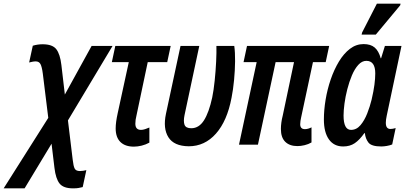

<svg xmlns="http://www.w3.org/2000/svg" viewBox="-107 -794 2233 1054"><path d="M-87 240 158 -147 128 -390Q123 -428 115 -442.5Q107 -457 89 -457Q80 -457 70.5 -455Q61 -453 53 -451L73 -543Q99 -551 127 -551Q181 -551 202 -524Q223 -497 230 -437L249 -275L396 -542H511L266 -133L292 82Q296 118 303 131.5Q310 145 332 145Q341 145 349.5 143.5Q358 142 367 140L347 233Q334 236 324 238Q314 240 294 240Q241 240 220 213.5Q199 187 192 128L176 -5L28 240Z M628 11Q580 11 554 -14.5Q528 -40 528 -89Q528 -122 539 -172L600 -453H507L526 -542H830L811 -453H704L642 -159Q639 -147 637.5 -136.5Q636 -126 636 -115Q636 -81 667 -81Q677 -81 689.5 -85Q702 -89 713 -94V-11Q693 0 670.5 5.5Q648 11 628 11Z M929 9Q848 8 817.5 -40.5Q787 -89 804 -169L884 -542H987L906 -162Q899 -128 906 -109Q913 -90 943 -90Q985 -90 1012.5 -133Q1040 -176 1058 -259Q1066 -298 1071.5 -351Q1077 -404 1079.5 -455.5Q1082 -507 1081 -542H1179Q1184 -507 1183.5 -457.5Q1183 -408 1178 -355Q1173 -302 1164 -257Q1140 -130 1078.5 -60.5Q1017 9 929 9Z M1526 8Q1483 8 1459 -15.5Q1435 -39 1435 -86Q1435 -102 1437.5 -121Q1440 -140 1445 -159L1507 -453H1406L1309 0H1205L1302 -453H1230L1249 -542H1700L1681 -453H1611L1546 -149Q1544 -139 1542.5 -130.5Q1541 -122 1541 -112Q1541 -85 1567 -85Q1576 -85 1586 -88Q1596 -91 1603 -95V-12Q1586 -2 1565 3Q1544 8 1526 8Z M1777 10Q1726 10 1698.5 -29Q1671 -68 1671 -138Q1671 -190 1680.5 -247Q1690 -304 1708.5 -358Q1727 -412 1753.5 -456Q1780 -500 1814 -526Q1848 -552 1889 -552Q1928 -552 1950 -533Q1972 -514 1983 -474H1985L2006 -542H2097L2016 -159Q2011 -136 2011 -120Q2011 -86 2036 -86Q2049 -86 2065 -91L2046 -1Q2034 4 2017 7Q2000 10 1986 10Q1932 10 1915.5 -11.5Q1899 -33 1896 -63H1893Q1867 -26 1840.5 -8Q1814 10 1777 10ZM1820 -81Q1850 -81 1872 -107Q1894 -133 1909 -171.5Q1924 -210 1933 -247Q1944 -294 1948.5 -329Q1953 -364 1953 -391Q1953 -460 1904 -460Q1880 -460 1860 -438Q1840 -416 1825 -380.5Q1810 -345 1799.5 -304Q1789 -263 1784 -225Q1779 -187 1779 -160Q1779 -81 1820 -81ZM1878 -604 1881 -616 1962 -774H2092L2090 -765L1956 -604Z"/></svg>

Font: Noto Sans ExtraCondensed SemiBold
Style: Italic
Weight: 600
Width: 2
Italic angle: -12°
Designer: Monotype Design Team
Foundry: Monotype Imaging Inc.
Version: Version 2.013; ttfautohint (v1.8.4.7-5d5b)